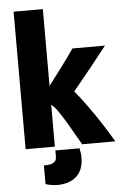

<svg xmlns="http://www.w3.org/2000/svg" viewBox="-65 -825 700 1099"><g transform="rotate(-5 285.5 -275.0)"><path d="M225 67V32H364C367 50 369 63 370 71C371 81 370 87 370 91C368 192 300 228 225 230C217 230 208 230 199 229C182 227 163 223 152 219V112C198 112 225 103 225 67ZM571 10H381C352 -36 263 -208 224 -230V10H56V-780H224V-339C275 -405 332 -481 373 -541H560C499 -463 427 -373 362 -295C434 -208 514 -89 571 10Z"/></g></svg>

Font: Repo ExtraBold
Style: Bold
Weight: 700
Designer: Stefan Peev
Foundry: Context Ltd
Version: Version 1.502